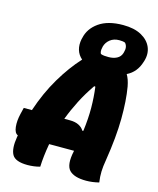

<svg xmlns="http://www.w3.org/2000/svg" viewBox="-134 -1013 918 1116"><g transform="rotate(15 325.0 -455.0)"><path d="M214 0Q197 5 177 7.5Q157 10 140 10Q66 10 46.5 -24.5Q27 -59 39 -131Q40 -137 41 -142Q21 -150 17 -186.5Q13 -223 24 -268L33 -305H82Q119 -416 173 -507Q227 -598 288 -664Q264 -685 255.5 -714Q247 -743 254 -778L256 -785Q268 -844 322 -882Q376 -920 467 -920Q534 -920 577 -896.5Q620 -873 636.5 -834.5Q653 -796 639 -750L637 -744Q617 -678 560 -650Q576 -624 584 -581Q598 -500 597 -390Q596 -280 573 -136Q566 -96 565 -65.5Q564 -35 569 0Q529 10 492 10Q419 10 390 -21Q361 -52 379 -136L380 -140H230Q223 -101 219 -65.5Q215 -30 214 0ZM468 -829Q435 -829 413 -811.5Q391 -794 384 -768L383 -762Q377 -738 385 -724Q395 -720 406.5 -719Q418 -718 432 -718Q461 -718 482 -729Q503 -740 510 -762L512 -769Q522 -803 503 -824Q495 -827 486.5 -828Q478 -829 468 -829ZM311 -305Q343 -305 364.5 -294Q386 -283 396 -265L402 -266Q412 -342 411.5 -406.5Q411 -471 403 -532L396 -533Q357 -477 327.5 -419Q298 -361 277 -305Z"/></g></svg>

Font: Recursive Sn Csl St Blk
Style: Italic
Weight: 900
Italic angle: -15°
Version: Version 1.079;hotconv 1.0.112;makeotfexe 2.5.65598; ttfautoh